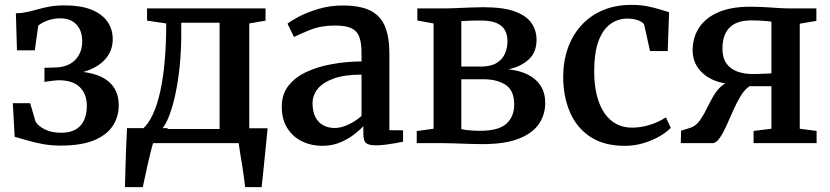

<svg xmlns="http://www.w3.org/2000/svg" viewBox="-20 -586 3399 786"><path d="M229 10Q186.5 10 151 3Q115.5 -4 87.5 -12.5Q59.5 -21 40 -26L32.5 -163.5H103.5L126 -87Q138.5 -68 165.8 -55.2Q193 -42.5 230.5 -42.5Q267.5 -42.5 290.8 -56.5Q314 -70.5 324.8 -95.5Q335.5 -120.5 335.5 -152.5Q335.5 -200.5 307 -229Q278.5 -257.5 219.5 -257.5Q213.5 -257.5 201.5 -256.2Q189.5 -255 178 -253.2Q166.5 -251.5 162 -250.5V-308.5L212 -310Q241 -311 264.8 -323.5Q288.5 -336 302.5 -359.8Q316.5 -383.5 316.5 -416.5Q316.5 -447.5 305.2 -468.5Q294 -489.5 274.2 -500.2Q254.5 -511 228 -511Q197 -511 172.5 -501.2Q148 -491.5 136.5 -481L122.5 -380H49.5L45 -531.5Q69.5 -532 91 -536.8Q112.5 -541.5 134.8 -548Q157 -554.5 183.8 -559.2Q210.5 -564 245 -564Q309.5 -564 353.2 -546.8Q397 -529.5 419.2 -498.2Q441.5 -467 441.5 -426Q441.5 -387.5 421.5 -357.5Q401.5 -327.5 365 -308.5Q328.5 -289.5 278.5 -283L279.5 -294Q335.5 -293.5 377.5 -278.5Q419.5 -263.5 442.8 -232.8Q466 -202 466 -154.5Q466 -107 441 -69.8Q416 -32.5 363.8 -11.2Q311.5 10 229 10Z M542.5 0V-56L562.5 -56.5Q587.5 -78 606 -118.2Q624.5 -158.5 636.5 -214Q648.5 -269.5 654.5 -339.2Q660.5 -409 660.5 -490L582 -501.5V-551.5H1067V-501.5L1000.5 -490V0ZM643 -58H879V-493H722V-444.5Q722 -379.5 716 -318.8Q710 -258 699.2 -206.2Q688.5 -154.5 674.2 -116.2Q660 -78 643 -58ZM491.5 180Q492.5 146.5 493.5 106.5Q494.5 66.5 496.2 23.2Q498 -20 500 -61.5H668L608 -4.5Q603 11 596.5 37.2Q590 63.5 583.5 92.5Q577 121.5 572 145.5Q567 169.5 564.5 180ZM983.5 180Q981.5 161 978.2 136.8Q975 112.5 970.8 87Q966.5 61.5 962.8 38.8Q959 16 957 0L915 -61H1075.5Q1074 -43 1071.5 -18.5Q1069 6 1066.2 33.2Q1063.5 60.5 1060.8 87.5Q1058 114.5 1055.5 138.5Q1053 162.5 1051 180Z M1299 11Q1254.5 11 1217 -7Q1179.5 -25 1156.5 -60.8Q1133.5 -96.5 1133.5 -150.5Q1133.5 -199.5 1160.2 -234.2Q1187 -269 1233 -290.8Q1279 -312.5 1337.5 -323.2Q1396 -334 1460 -334.5V-368Q1460 -410 1451 -434.8Q1442 -459.5 1418.5 -470.5Q1395 -481.5 1351.5 -481.5Q1294.5 -481.5 1251.2 -464.2Q1208 -447 1183.5 -434.5L1157 -489Q1168.5 -499 1201.5 -516.8Q1234.5 -534.5 1282 -549Q1329.5 -563.5 1382.5 -563.5Q1454 -563.5 1495.8 -542.8Q1537.5 -522 1555.8 -478.5Q1574 -435 1574 -366.5V-53L1630 -52.5V-6Q1619 -3.5 1599.8 0Q1580.5 3.5 1559 6.2Q1537.5 9 1519.5 9Q1490.5 9 1479 0.2Q1467.5 -8.5 1467.5 -38.5V-69.5Q1455 -55.5 1431.2 -36.8Q1407.5 -18 1374 -3.5Q1340.5 11 1299 11ZM1350.5 -62Q1376 -62 1406.5 -76.2Q1437 -90.5 1460 -111.5V-280.5Q1391.5 -280.5 1347 -264.8Q1302.5 -249 1281 -222.8Q1259.5 -196.5 1259.5 -163.5Q1259.5 -128.5 1271.5 -106Q1283.5 -83.5 1304 -72.8Q1324.5 -62 1350.5 -62Z M1954.5 4Q1930 4 1900 3Q1870 2 1842.2 1Q1814.5 0 1796.5 0H1686V-49.5L1755 -59V-490L1688.5 -502V-551.5H1803.5Q1821 -551.5 1847.8 -552.8Q1874.5 -554 1904 -555.2Q1933.5 -556.5 1958.5 -556.5Q2041 -556.5 2088.5 -538.8Q2136 -521 2156.2 -491Q2176.5 -461 2176.5 -423.5Q2176.5 -372 2144.8 -342.8Q2113 -313.5 2061 -302Q2107.5 -297.5 2141.2 -280.5Q2175 -263.5 2193.5 -234.5Q2212 -205.5 2212 -164.5Q2212 -117.5 2186.8 -79.5Q2161.5 -41.5 2105 -18.8Q2048.5 4 1954.5 4ZM1944.5 -50.5Q2021 -50.5 2053 -79.5Q2085 -108.5 2085 -158Q2085 -215.5 2050 -238.5Q2015 -261.5 1959.5 -261.5H1868.5V-57.5Q1876 -55.5 1888 -54Q1900 -52.5 1914.8 -51.5Q1929.5 -50.5 1944.5 -50.5ZM1868.5 -313.5H1949Q1989 -313.5 2012.8 -328Q2036.5 -342.5 2047 -366.2Q2057.5 -390 2057.5 -417.5Q2057.5 -442.5 2047.5 -461.5Q2037.5 -480.5 2013.8 -491.2Q1990 -502 1947 -502Q1926.5 -502 1906.5 -501.5Q1886.5 -501 1868.5 -499.5Z M2537.5 11Q2452.5 11 2396.8 -25.8Q2341 -62.5 2313.5 -126.2Q2286 -190 2285.5 -270Q2285.5 -333 2304 -386.8Q2322.5 -440.5 2358.5 -480.8Q2394.5 -521 2446.5 -543.5Q2498.5 -566 2565.5 -566Q2602.5 -566 2631.8 -560Q2661 -554 2682.8 -547Q2704.5 -540 2719 -536L2713.5 -377H2641L2618 -481.5Q2616.5 -490 2605.8 -496.5Q2595 -503 2580 -506.5Q2565 -510 2549.5 -510Q2509 -510 2478.2 -487.2Q2447.5 -464.5 2430.2 -418Q2413 -371.5 2412.5 -299.5Q2412 -240.5 2423.2 -196Q2434.5 -151.5 2455 -122.2Q2475.5 -93 2503.8 -78.2Q2532 -63.5 2565.5 -63.5Q2595.5 -63.5 2621.8 -69.8Q2648 -76 2669.5 -85.8Q2691 -95.5 2706 -105.5L2726 -62.5Q2710.5 -46 2681.8 -29Q2653 -12 2615.8 -0.5Q2578.5 11 2537.5 11Z M2767 0 2768 -51 2805 -62.5Q2827 -69.5 2842.2 -89.5Q2857.5 -109.5 2870.2 -135.5Q2883 -161.5 2897.2 -187.2Q2911.5 -213 2931 -231.5Q2950.5 -250 2979.5 -254.5L2980.5 -242Q2933 -243 2895.8 -260.5Q2858.5 -278 2837 -308.8Q2815.5 -339.5 2815.5 -380.5Q2815.5 -432 2841.5 -472.2Q2867.5 -512.5 2919.8 -535.5Q2972 -558.5 3051.5 -558.5Q3080 -558.5 3110 -556.8Q3140 -555 3167 -553.2Q3194 -551.5 3212.5 -551.5H3322V-500.5L3254 -489V-59L3323 -50V0H3065V-50L3138 -59V-233H3048.5Q3029.5 -221 3013.2 -194.8Q2997 -168.5 2982.8 -136.5Q2968.5 -104.5 2955.2 -74.5Q2942 -44.5 2928.2 -23.8Q2914.5 -3 2899.5 0ZM3060.5 -283Q3073 -283 3087.8 -283.5Q3102.5 -284 3116.2 -284.5Q3130 -285 3138 -285.5V-497.5Q3129 -498.5 3114.2 -500Q3099.5 -501.5 3083.5 -502Q3067.5 -502.5 3054.5 -502.5Q3016.5 -502.5 2990.5 -490Q2964.5 -477.5 2951 -451.8Q2937.5 -426 2937.5 -387Q2937.5 -349 2953.8 -326.2Q2970 -303.5 2998.2 -293.2Q3026.5 -283 3060.5 -283Z"/></svg>

Font: Merriweather 28pt SemiBold
Style: Regular
Weight: 600
Version: Version 2.100